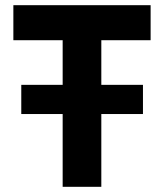

<svg xmlns="http://www.w3.org/2000/svg" viewBox="-20 -720 632 740"><path d="M221.5 0V-565H31.5V-700H560.5V-565H370.5V0ZM62 -280.5V-393H531V-280.5Z"/></svg>

Font: Geologica Roman SemiBold
Style: Regular
Weight: 600
Designer: Sindre Bremnes, Frode Helland
Foundry: Monokrom Skriftforlag AS
Version: Version 1.010;gftools[0.9.28]